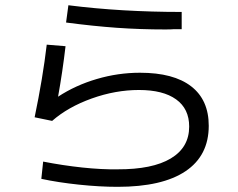

<svg xmlns="http://www.w3.org/2000/svg" viewBox="-20 -725 904 728"><path d="M136.7 -46.9 143.6 -112.3Q218.3 -97.7 292.2 -89.8Q366.2 -82 425.8 -83Q558.1 -82.5 627.7 -124.3Q697.3 -166 697.3 -245.1Q697.3 -312.5 647.9 -348.1Q598.6 -383.8 506.8 -383.8Q418 -383.8 327.9 -351.6Q237.8 -319.3 177.7 -266.6L111.3 -280.3Q142.6 -430.7 157.2 -555.7L228.5 -549.8Q217.3 -453.6 200.2 -358.4Q266.6 -401.9 347.2 -425.5Q427.7 -449.2 510.7 -449.2Q638.2 -449.2 704.8 -397.7Q771.5 -346.2 771.5 -248Q771.5 -134.8 683.3 -75.7Q595.2 -16.6 425.8 -16.6Q357.9 -16.6 279.1 -24.9Q200.2 -33.2 136.7 -46.9ZM638.7 -614.3Q627.9 -613.3 607.4 -613.3Q512.7 -613.3 423.1 -619.6Q333.5 -626 230.5 -639.6L239.3 -705.1Q439.9 -679.7 668.9 -679.7V-614.3Z"/></svg>

Font: Pretendard GOV
Style: Regular
Weight: 400
Designer: Base glyphs from Inter by Rasmus Andersson; Hangeul glyphs from Noto Sans CJK(Source Han Sans) by Jang Soo-young and Kan
Foundry: Kil Hyung-jin
Version: Version 1.309